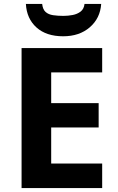

<svg xmlns="http://www.w3.org/2000/svg" viewBox="-20 -959 600 979"><path d="M501 0H90V-714H501V-590H241V-433H483V-309H241V-125H501ZM496 -939Q491 -866 438 -820Q385 -774 302 -774Q216 -774 166 -819Q116 -864 112 -939H195Q198 -911 212.5 -898Q227 -885 251 -881.5Q275 -878 303 -878Q327 -878 350.5 -882.5Q374 -887 391 -900Q408 -913 411 -939Z"/></svg>

Font: Noto IKEA Latin
Style: Bold
Weight: 700
Designer: Monotype Design Team
Foundry: Monotype Imaging Inc.
Version: Version 1.0